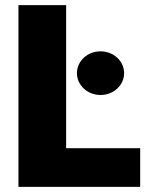

<svg xmlns="http://www.w3.org/2000/svg" viewBox="-20 -727 612 747"><path d="M51.8 0H525.4V-150.4H237.3V-707H51.8ZM371.1 -357.4C421.9 -357.4 462.9 -395.5 462.9 -442.4C462.9 -489.3 421.9 -527.3 371.1 -527.3C320.3 -527.3 279.3 -489.3 279.3 -442.4C279.3 -395.5 320.3 -357.4 371.1 -357.4Z"/></svg>

Font: Pretendard Black
Style: Regular
Weight: 900
Designer: Base glyphs from Inter by Rasmus Andersson; Hangeul glyphs from Noto Sans CJK(Source Han Sans) by Jang Soo-young and Kan
Foundry: Kil Hyung-jin
Version: Version 1.309;Glyphs 3.2 (3225)